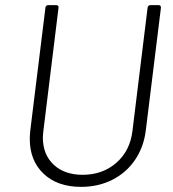

<svg xmlns="http://www.w3.org/2000/svg" viewBox="-20 -720 673 748"><path d="M96 -179Q96 -190 98 -212L157 -690Q157 -694 160 -697Q163 -700 167 -700H199Q204 -700 206.5 -697Q209 -694 208 -690L149 -210Q147 -192 147 -184Q147 -118 189 -78.5Q231 -39 302 -39Q380 -39 433.5 -86Q487 -133 496 -210L555 -690Q557 -700 566 -700H598Q607 -700 607 -690L548 -212Q540 -147 506 -97Q472 -47 417.5 -19.5Q363 8 296 8Q204 8 150 -43Q96 -94 96 -179Z"/></svg>

Font: Barlow Light
Style: Italic
Weight: 300
Italic angle: -7°
Designer: Jeremy Tribby
Foundry: Tribby Type
Version: Version 1.408